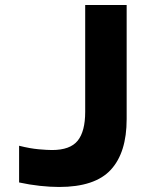

<svg xmlns="http://www.w3.org/2000/svg" viewBox="-20 -734 603 764"><path d="M215 10Q180 10 138.5 5.5Q97 1 56 -8V-154Q100 -143 134 -140Q168 -137 187 -137Q259 -137 289 -174Q319 -211 319 -289V-714H484V-260Q484 -127 421 -58.5Q358 10 215 10Z"/></svg>

Font: Noto Sans Mono SemiCondensed Black
Style: Regular
Weight: 900
Width: 4
Designer: Monotype Design Team
Foundry: Monotype Imaging Inc.
Version: Version 2.014; ttfautohint (v1.8.4.7-5d5b)